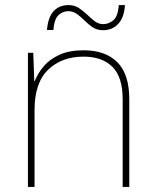

<svg xmlns="http://www.w3.org/2000/svg" viewBox="-20 -736 613 756"><path d="M309 -538Q395 -538 442 -491Q489 -444 489 -346V0H463V-345Q463 -433 422.5 -473Q382 -513 309 -513Q223 -513 169.5 -461.5Q116 -410 116 -302V0H90V-528H111L115 -417H117Q129 -448 152.5 -475.5Q176 -503 214.5 -520.5Q253 -538 309 -538ZM472 -716Q469 -667 445.5 -642Q422 -617 386 -617Q362 -617 345 -628.5Q328 -640 313.5 -654.5Q299 -669 283.5 -680.5Q268 -692 248 -692Q229 -692 211.5 -677.5Q194 -663 190 -618H165Q167 -643 173.5 -661.5Q180 -680 191 -692Q202 -704 217 -710Q232 -716 250 -716Q273 -716 290.5 -704.5Q308 -693 323 -678.5Q338 -664 353 -652.5Q368 -641 387 -641Q407 -641 425.5 -655.5Q444 -670 448 -716Z"/></svg>

Font: Noto Sans Thai Thin
Style: Regular
Weight: 250
Designer: Monotype Design Team
Foundry: Monotype Imaging Inc.
Version: Version 2.001